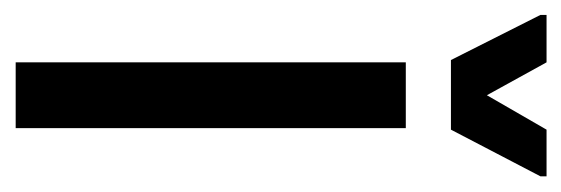

<svg xmlns="http://www.w3.org/2000/svg" viewBox="-288 -472 734 251"><g transform="rotate(90 79.5 -347.0)"><path d="M36 0V-510H122V0ZM33 -569 -26 -686V-694H36L79 -616L124 -694H185V-686L124 -569Z"/></g></svg>

Font: Saira Ultra Condensed SemiBold
Style: Regular
Weight: 600
Width: 1
Designer: Hector Gatti with collaboration of the Omnibus-Type team
Foundry: Omnibus-Type
Version: Version 1.001; ttfautohint (v1.8)